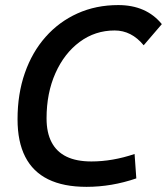

<svg xmlns="http://www.w3.org/2000/svg" viewBox="-20 -723 655 753"><path d="M319.3 9.8Q229 9.8 168.9 -19.8Q108.9 -49.3 78.9 -108.2Q48.8 -167 48.8 -255.4Q48.8 -354.5 77.4 -436.5Q106 -518.6 158.7 -578.1Q211.4 -637.7 283.9 -670.4Q356.4 -703.1 443.8 -703.1Q553.7 -703.1 614.7 -628.4L543.5 -545.4Q495.6 -603.5 429.7 -603.5Q353 -603.5 292.5 -558.6Q231.9 -513.7 197.3 -435.8Q162.6 -357.9 162.6 -258.8Q162.6 -202.6 182.4 -165Q202.1 -127.4 241 -108.6Q279.8 -89.8 338.4 -89.8Q421.4 -89.8 507.8 -119.1L514.6 -23.4Q418 9.8 319.3 9.8Z"/></svg>

Font: Cascadia Mono Medium
Style: Italic
Weight: 500
Italic angle: -10°
Monospace: yes
Designer: Aaron Bell
Foundry: Saja Typeworks
Version: Version 2407.024